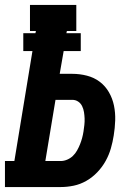

<svg xmlns="http://www.w3.org/2000/svg" viewBox="-35 -755 555 775"><path d="M-15 0V-105H23L96 -549H59V-621H108L110 -630H86V-735H273V-630H235L233 -621H291V-549H222L206 -457H257Q287 -457 316 -449.5Q345 -442 367.5 -425Q390 -408 404.5 -383Q419 -358 425 -329Q431 -300 430 -269Q429 -238 424 -208Q420 -182 412.5 -156Q405 -130 391.5 -105.5Q378 -81 358 -60Q338 -39 313.5 -25Q289 -11 262.5 -5.5Q236 0 210 0ZM148 -105H210Q223 -105 236 -110.5Q249 -116 259 -125.5Q269 -135 276 -147.5Q283 -160 288 -172.5Q293 -185 296.5 -198Q300 -211 302 -224Q304 -237 305.5 -250.5Q307 -264 306.5 -277Q306 -290 304 -302.5Q302 -315 296.5 -326.5Q291 -338 280.5 -345Q270 -352 257 -352H189Z"/></svg>

Font: Iosevka Slab Extrabold Oblique
Style: Regular
Weight: 800
Italic angle: -9°
Monospace: yes
Designer: Belleve Invis
Foundry: Belleve Invis
Version: Version 11.1.1; ttfautohint (v1.8.3)